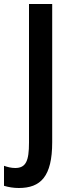

<svg xmlns="http://www.w3.org/2000/svg" viewBox="-75 -734 346 960"><path d="M19 206C128 206 186 149 186 -23V-714H70V-21C70 70 55 106 1 106C-19 106 -38 101 -55 95V195C-32 202 -7 206 19 206Z"/></svg>

Font: Noto Sans Hebrew ExtraCondensed SemiBold
Style: Regular
Weight: 600
Width: 2
Designer: Ben Nathan
Foundry: Google LLC
Version: Version 3.001